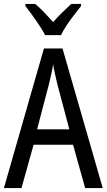

<svg xmlns="http://www.w3.org/2000/svg" viewBox="-20 -963 547 983"><path d="M416 0 354 -222H152L90 0H0L205 -715H300L506 0ZM274 -530Q269 -553 262 -582.5Q255 -612 252 -634Q248 -608 242 -581Q236 -554 230 -530L170 -301H335ZM211 -783Q194 -816 165 -857.5Q136 -899 110 -932V-943H160Q181 -926 205 -901Q229 -876 252 -850Q278 -879 298.5 -899Q319 -919 345 -943H395V-932Q379 -912 359 -886Q339 -860 321 -833Q303 -806 292 -783Z"/></svg>

Font: Noto Sans Myanmar Condensed
Style: Regular
Weight: 400
Width: 3
Designer: Monotype Design Team
Foundry: Monotype Imaging Inc.
Version: Version 2.107; ttfautohint (v1.8.4.7-5d5b)